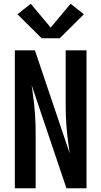

<svg xmlns="http://www.w3.org/2000/svg" viewBox="-20 -1003 540 1023"><path d="M59 0V-735H166L351 -187Q351 -191 350.5 -194.5Q350 -198 349 -202L344 -239Q337 -289 333.5 -339.5Q330 -390 330 -441V-735H441V0H334L149 -548Q149 -544 149.5 -540.5Q150 -537 151 -533L156 -496Q163 -446 166.5 -395.5Q170 -345 170 -294V0ZM202 -799 73 -927 144 -983 250 -856 356 -983 427 -927 298 -799Z"/></svg>

Font: Iosevka SS04
Style: Bold
Weight: 700
Monospace: yes
Designer: Belleve Invis
Foundry: Belleve Invis
Version: Version 19.0.0; ttfautohint (v1.8.4)